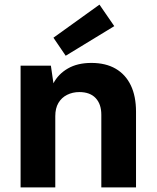

<svg xmlns="http://www.w3.org/2000/svg" viewBox="-20 -810 679 830"><path d="M69 0V-526H200L211 -450Q232 -490 273.5 -514Q315 -538 375 -538Q437 -538 480 -513Q523 -488 545.5 -441Q568 -394 568 -327V0H418V-314Q418 -360 393.5 -386Q369 -412 323 -412Q294 -412 270 -400Q246 -388 232.5 -365Q219 -342 219 -308V0ZM264 -569 211 -647 410 -790 474 -697Z"/></svg>

Font: DM Sans 9pt Black
Style: Regular
Weight: 900
Version: Version 4.004;gftools[0.9.30]